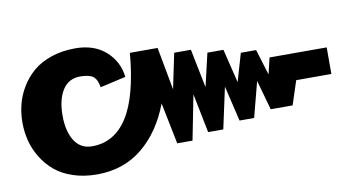

<svg xmlns="http://www.w3.org/2000/svg" viewBox="-61 -701 1517 840"><g transform="rotate(-10 697.5 -281.0)"><path d="M310.1 -126Q408.7 -126 467.3 -216.8Q525.9 -307.6 543 -500H666L701.2 -310.1L733.9 -466.8H808.1L842.8 -294.9L877 -441.9H948.2L984.9 -292L1021 -416H1088.9L1124 -301.8L1141.1 -374H1395V-255.9H1238.8L1204.1 -149.9H1106.9L1069.8 -282.2L1028.8 -125H963.9L926.8 -282.2L887.2 -99.1H819.8L785.2 -272.9L746.1 -74.2H678.2L641.1 -257.8Q596.2 -138.7 512.5 -69.8Q428.7 -1 310.1 -1Q252 -1 203.9 -17.1Q155.8 -33.2 123.5 -60.5Q91.3 -87.9 69.1 -124.3Q46.9 -160.6 36.9 -200Q26.9 -239.3 26.9 -280.8Q26.9 -322.3 36.9 -361.6Q46.9 -400.9 69.1 -437.3Q91.3 -473.6 123.5 -501Q155.8 -528.3 203.9 -544.7Q252 -561 310.1 -561Q394 -561 445.6 -515.1Q497.1 -469.2 504.9 -399.9L391.1 -374Q384.8 -410.6 367.2 -423.3Q349.6 -436 310.1 -436Q258.8 -436 231.9 -393.6Q205.1 -351.1 205.1 -280.8Q205.1 -210.4 231.9 -168.2Q258.8 -126 310.1 -126Z"/></g></svg>

Font: LT Superior Black
Style: Regular
Weight: 900
Designer: Daniel Lyons
Foundry: LyonsType
Version: Version 2.005